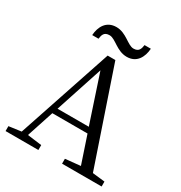

<svg xmlns="http://www.w3.org/2000/svg" viewBox="-205 -1042 1115 1186"><g transform="rotate(30 352.5 -449.5)"><path d="M426 -771C497 -771 527 -828 531 -889H486C482 -862 476 -836 437 -836C395 -836 352 -899 281 -899C209 -899 179 -842 175 -781H220C224 -808 229 -834 269 -834C312 -834 354 -771 426 -771ZM693 -35 605 -45 376 -719H321L96 -47L8 -35V0H242V-35L140 -48L203 -240H454L519 -46L411 -35V0H693ZM440 -280H217L328 -618Z"/></g></svg>

Font: Noto Serif Tangut
Style: Regular
Weight: 400
Designer: YANG Xicheng
Foundry: Liu Zhao Studio
Version: Version 2.169